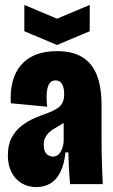

<svg xmlns="http://www.w3.org/2000/svg" viewBox="-20 -749 459 781"><path d="M128 12Q95 12 69 -3Q43 -18 27.5 -47Q12 -76 12 -117Q12 -160 27.5 -189Q43 -218 67.5 -237Q92 -256 119.5 -268Q147 -280 171 -288Q197 -298 212 -307.5Q227 -317 234 -331Q241 -345 241 -366Q241 -392 232.5 -407Q224 -422 206 -422Q190 -422 181.5 -410Q173 -398 170.5 -374.5Q168 -351 172 -315L24 -329Q21 -378 31.5 -417.5Q42 -457 65.5 -484.5Q89 -512 125.5 -526.5Q162 -541 213 -541Q274 -541 314 -517Q354 -493 373.5 -444.5Q393 -396 393 -321V-188Q393 -157 393.5 -125Q394 -93 395.5 -61Q397 -29 398 0H265Q262 -34 260.5 -65Q259 -96 258 -129H246Q242 -83 226.5 -51Q211 -19 186 -3.5Q161 12 128 12ZM195 -112Q206 -112 214 -117.5Q222 -123 227.5 -133Q233 -143 236 -154.5Q239 -166 239 -178V-264L264 -272Q255 -260 243.5 -252Q232 -244 219.5 -237Q207 -230 196 -223Q185 -216 177 -208Q169 -200 163.5 -188.5Q158 -177 158 -160Q158 -134 169.5 -123Q181 -112 195 -112ZM79 -729 212 -673 345 -729V-622L212 -566L79 -622Z"/></svg>

Font: Bricolage Grotesque 72pt Condensed ExtraBold
Style: Regular
Weight: 800
Width: 3
Designer: Mathieu Triay
Foundry: Atelier Triay
Version: Version 1.001;gftools[0.9.33.dev8+g029e19f]